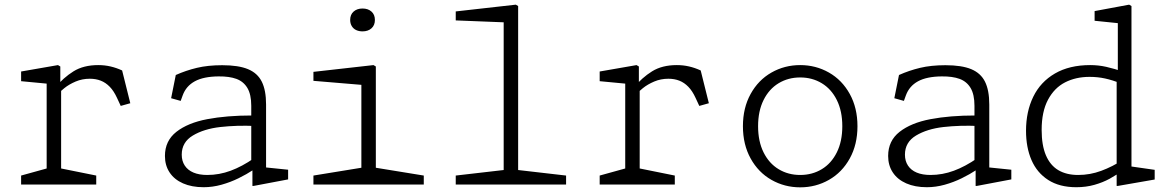

<svg xmlns="http://www.w3.org/2000/svg" viewBox="-20 -791 5000 823"><path d="M70.5 -38.5 191.5 -72 180 -45V-457.5L202 -430.5L70.5 -443V-484.5L228.5 -512L238.5 -506V-426.5L242 -419.5V-40L226.5 -72L392.5 -38.5V0H70.5ZM365 -453.5Q332.5 -453.5 304.2 -441.5Q276 -429.5 255.8 -413.2Q235.5 -397 215.5 -376.5V-414.5Q252 -458.5 295 -485.2Q338 -512 401 -512Q428.5 -512 453.5 -506.2Q478.5 -500.5 503.5 -489L538.5 -348.5L497.5 -337L481.5 -371.5Q468 -401 450.5 -419Q433 -437 412 -445.2Q391 -453.5 365 -453.5Z M1062 -68.5 1057 -79.5V-337.5Q1057 -386 1040.5 -413.8Q1024 -441.5 993.5 -452.8Q963 -464 917 -463.5Q852.5 -463 815 -442.5Q777.5 -422 763 -382L754.5 -358.5L713.5 -370L733.5 -469.5Q777 -489 824 -500.2Q871 -511.5 932.5 -511.5Q1002.5 -511.5 1043.2 -494.5Q1084 -477.5 1102.2 -440.8Q1120.5 -404 1120.5 -343V-50L1098 -75.5L1215 -63.5V-22L1067 6H1062ZM687 -122.5Q687 -187.5 736.2 -226Q785.5 -264.5 868.5 -280.2Q951.5 -296 1061 -296L1074.5 -251Q994.5 -254.5 924.2 -246.5Q854 -238.5 806.5 -210Q759 -181.5 759 -128Q759 -101 772 -81.2Q785 -61.5 809.5 -51.2Q834 -41 868.5 -41Q919.5 -41 968.8 -59.2Q1018 -77.5 1068.5 -112.5V-64.5Q1036.5 -43.5 1002.2 -26.8Q968 -10 929.5 0.8Q891 11.5 853 11.5Q802 11.5 764.5 -5Q727 -21.5 707 -51.8Q687 -82 687 -122.5Z M1323.5 -38.5 1544.5 -74.5 1529 -42.5V-452.5L1551 -425.5L1323.5 -444.5V-483L1581 -512L1591 -506V-42.5L1575.5 -74.5L1796.5 -38.5V0H1323.5ZM1481 -705.5Q1481 -728.5 1495.8 -741.5Q1510.5 -754.5 1534 -754.5Q1557.5 -754.5 1572.2 -741.5Q1587 -728.5 1587 -705.5Q1587 -682.5 1572.2 -669.5Q1557.5 -656.5 1534 -656.5Q1518.5 -656.5 1506.5 -662.2Q1494.5 -668 1487.8 -679.2Q1481 -690.5 1481 -705.5Z M1933.5 -38.5 2154.5 -64 2139 -32V-721.5L2161 -694.5L1933.5 -703.5V-742L2191 -771L2201 -765V-32L2185.5 -64L2406.5 -38.5V0H1933.5Z M2550.5 -38.5 2671.5 -72 2660 -45V-457.5L2682 -430.5L2550.5 -443V-484.5L2708.5 -512L2718.5 -506V-426.5L2722 -419.5V-40L2706.5 -72L2872.5 -38.5V0H2550.5ZM2845 -453.5Q2812.5 -453.5 2784.2 -441.5Q2756 -429.5 2735.8 -413.2Q2715.5 -397 2695.5 -376.5V-414.5Q2732 -458.5 2775 -485.2Q2818 -512 2881 -512Q2908.5 -512 2933.5 -506.2Q2958.5 -500.5 2983.5 -489L3018.5 -348.5L2977.5 -337L2961.5 -371.5Q2948 -401 2930.5 -419Q2913 -437 2892 -445.2Q2871 -453.5 2845 -453.5Z M3164.5 -250Q3164.5 -328.5 3197.5 -388.2Q3230.5 -448 3286.8 -480Q3343 -512 3410 -512Q3477 -512 3533.2 -480Q3589.5 -448 3622.5 -388.2Q3655.5 -328.5 3655.5 -250Q3655.5 -171.5 3622.5 -111.8Q3589.5 -52 3533.2 -20Q3477 12 3410 12Q3343 12 3286.8 -20Q3230.5 -52 3197.5 -111.8Q3164.5 -171.5 3164.5 -250ZM3590.5 -250Q3590.5 -315 3567 -362.2Q3543.5 -409.5 3502.5 -434.2Q3461.5 -459 3410 -459Q3358.5 -459 3317.5 -434.2Q3276.5 -409.5 3253 -362.2Q3229.5 -315 3229.5 -250Q3229.5 -185 3253 -137.8Q3276.5 -90.5 3317.5 -65.8Q3358.5 -41 3410 -41Q3461.5 -41 3502.5 -65.8Q3543.5 -90.5 3567 -137.8Q3590.5 -185 3590.5 -250Z M4162 -68.5 4157 -79.5V-337.5Q4157 -386 4140.5 -413.8Q4124 -441.5 4093.5 -452.8Q4063 -464 4017 -463.5Q3952.5 -463 3915 -442.5Q3877.5 -422 3863 -382L3854.5 -358.5L3813.5 -370L3833.5 -469.5Q3877 -489 3924 -500.2Q3971 -511.5 4032.5 -511.5Q4102.5 -511.5 4143.2 -494.5Q4184 -477.5 4202.2 -440.8Q4220.5 -404 4220.5 -343V-50L4198 -75.5L4315 -63.5V-22L4167 6H4162ZM3787 -122.5Q3787 -187.5 3836.2 -226Q3885.5 -264.5 3968.5 -280.2Q4051.5 -296 4161 -296L4174.5 -251Q4094.5 -254.5 4024.2 -246.5Q3954 -238.5 3906.5 -210Q3859 -181.5 3859 -128Q3859 -101 3872 -81.2Q3885 -61.5 3909.5 -51.2Q3934 -41 3968.5 -41Q4019.5 -41 4068.8 -59.2Q4118 -77.5 4168.5 -112.5V-64.5Q4136.5 -43.5 4102.2 -26.8Q4068 -10 4029.5 0.8Q3991 11.5 3953 11.5Q3902 11.5 3864.5 -5Q3827 -21.5 3807 -51.8Q3787 -82 3787 -122.5Z M4766.5 -455.5 4771.5 -467V-715L4794 -689.5L4672 -702V-743.5L4820 -771L4830 -765V-55L4807.5 -80.5L4929.5 -63V-21.5L4771.5 6H4766.5ZM4799 -482.5V-427L4782.5 -434Q4749 -447.5 4717.2 -454.5Q4685.5 -461.5 4650 -461.5Q4591.5 -461.5 4545.5 -438Q4499.5 -414.5 4472.2 -363.5Q4445 -312.5 4445 -234Q4445 -168.5 4463.2 -125.5Q4481.5 -82.5 4516.2 -61.8Q4551 -41 4601.5 -41Q4652.5 -41 4700.5 -58.8Q4748.5 -76.5 4795.5 -107V-63Q4766 -41 4736.8 -25Q4707.5 -9 4671.5 1.2Q4635.5 11.5 4593.5 11.5Q4521.5 11.5 4473.2 -19.5Q4425 -50.5 4401.5 -104.8Q4378 -159 4378 -230.5Q4378 -312.5 4409 -376.2Q4440 -440 4502 -476Q4564 -512 4653 -512Q4688.5 -512 4721.8 -504.5Q4755 -497 4799 -482.5Z"/></svg>

Font: Monaspace Xenon Var ExtraLight
Style: Regular
Weight: 200
Designer: Riley Cran and the Lettermatic Team
Version: Version 1.200 (Monaspace Xenon Var)